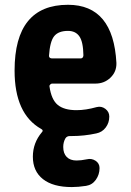

<svg xmlns="http://www.w3.org/2000/svg" viewBox="-20 -550 540 790"><path d="M311.5 -309.6Q322.3 -309.6 323.2 -322.3Q322.3 -377.9 306.6 -400.4Q291 -422.9 259.8 -422.9Q220.7 -422.9 203.1 -401.4Q185.5 -379.9 181.6 -320.3Q181.6 -310.5 193.4 -309.6ZM259.8 -530.3Q446.3 -530.3 459 -291Q460 -254.9 434.6 -230.5Q409.2 -206.1 373 -206.1H194.3Q190.4 -206.1 186.5 -202.1Q182.6 -198.2 183.6 -194.3Q191.4 -139.6 217.8 -118.2Q244.1 -96.7 294.9 -96.7Q333 -96.7 377.9 -109.4Q397.5 -114.3 413.6 -102.1Q429.7 -89.8 429.7 -70.3Q429.7 -44.9 415 -25.4Q400.4 -5.9 376 -1Q326.2 9.8 275.4 9.8H267.6Q254.9 9.8 249 19.5Q240.2 35.2 240.2 54.7Q240.2 81.1 254.4 95.7Q268.6 110.4 294.9 110.4Q313.5 110.4 336.9 105.5Q356.4 100.6 373 111.3Q389.6 122.1 389.6 141.6Q389.6 168 374.5 189.5Q359.4 210.9 334 214.8Q301.8 219.7 275.4 219.7Q198.2 219.7 156.7 187Q115.2 154.3 115.2 94.7Q115.2 38.1 152.3 -5.9Q160.2 -13.7 149.4 -19.5Q40 -81.1 40 -259.8Q40 -530.3 259.8 -530.3Z"/></svg>

Font: Rounded-X Mgen+ 2m bold
Style: Bold
Weight: 700
Designer: [Source Han Sans]
Ryoko NISHIZUKA  (kana & ideographs); Paul D. Hunt (Latin, Greek & Cyrillic); Wenlong ZHANG  (bopomofo
Version: Version 1.059.20150602